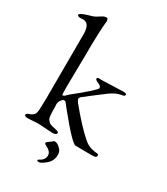

<svg xmlns="http://www.w3.org/2000/svg" viewBox="-231 -859 1007 1159"><g transform="rotate(30 272.5 -279.5)"><path d="M215 79C215 84.3 219.3 89 228 93C254 105 267 120.3 267 139C267 159 256.7 174.3 236 185C228.7 189 225 192 225 194C225 198.7 229.7 201 239 201C248.3 201 263.7 192.2 285 174.5C306.3 156.8 317 133.7 317 105C317 91.7 312.8 80 304.5 70C296.2 60 288.3 53.2 281 49.5C273.7 45.8 267.3 44 262 44C256.7 44 250.3 47.7 243 55C239 58.3 233.3 62.7 226 68C218.7 73.3 215 77 215 79ZM40 -679C71.3 -679 87 -654 87 -604L86 -160L85 -116C85 -83.3 83 -61.3 79 -50C75 -38.7 65.3 -30 50 -24C33.3 -19.3 25 -13.7 25 -7C25 1 33 5 49 5L122 1L219 7C239.7 7 250 1.7 250 -9C250 -15 238.8 -20 216.5 -24C194.2 -28 180.2 -33.8 174.5 -41.5C168.8 -49.2 165.7 -53.3 165 -54C159.7 -60.7 157 -88 157 -136L156 -153C156 -165 159.5 -175.7 166.5 -185C173.5 -194.3 179.8 -199 185.5 -199C191.2 -199 194.8 -197.7 196.5 -195C198.2 -192.3 207.7 -180.3 225 -159C313 -50.3 365.3 4 382 4L486 5C502 5 512.8 4.2 518.5 2.5C524.2 0.8 527 -4 527 -12C527 -18 523 -21 515 -21C507 -21 493.8 -23.3 475.5 -28C457.2 -32.7 439 -43 421 -59C377.7 -97 325.7 -153 265 -227C257.7 -237 254 -244.7 254 -250C254 -255.3 256.7 -260.3 262 -265C267.3 -269.7 281.7 -280.8 305 -298.5L353 -335L375.5 -352C381.8 -356.7 386.2 -360 388.5 -362C390.8 -364 393 -365.7 395 -367C422.3 -385.7 447 -396.7 469 -400C475.7 -400.7 481 -402 485 -404C489 -406 491 -409.7 491 -415C491 -420.3 482.3 -423 465 -423L318 -418L300 -419C292 -419 288 -415.7 288 -409C288 -403.7 295.5 -398 310.5 -392C325.5 -386 333 -378.3 333 -369C333 -359.7 286.3 -317.7 193 -243C190.3 -241 185.8 -236.7 179.5 -230C173.2 -223.3 167 -220 161 -220C158.3 -220 157 -234 157 -262V-283L160 -488C160 -547.3 161 -603.3 163 -656C163.7 -674 164.5 -689.2 165.5 -701.5C166.5 -713.8 167.3 -723.2 168 -729.5C168.7 -735.8 169 -739.7 169 -741C169 -753.7 164.7 -760 156 -760C147.3 -760 138.5 -757.2 129.5 -751.5C120.5 -745.8 114 -741.8 110 -739.5C106 -737.2 103.3 -735.5 102 -734.5C100.7 -733.5 98.5 -732.3 95.5 -731C92.5 -729.7 90.8 -728.8 90.5 -728.5C90.2 -728.2 88.2 -727.3 84.5 -726C80.8 -724.7 78.3 -723.8 77 -723.5C75.7 -723.2 71.8 -722 65.5 -720C59.2 -718 53.7 -716.3 49 -715C16.3 -705 0 -696.3 0 -689C0 -681.7 6.7 -678 20 -678Z"/></g></svg>

Font: Sorts Mill Goudy
Style: Regular
Weight: 400
Version: Version 003.101